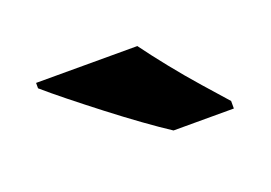

<svg xmlns="http://www.w3.org/2000/svg" viewBox="-41 -853 472 335"><g transform="rotate(-20 194.5 -686.0)"><path d="M228 -766Q244 -744 266 -716.5Q288 -689 310.5 -663.5Q333 -638 349 -620V-606H237Q217 -619 190 -638.5Q163 -658 134.5 -680Q106 -702 81 -722Q56 -742 40 -756V-766Z"/></g></svg>

Font: Noto Sans Canadian Aboriginal ExtraBold
Style: Regular
Weight: 800
Designer: Monotype Design Team, Typotheque's Kevin King
Foundry: Monotype Imaging Inc.
Version: Version 2.004; ttfautohint (v1.8.4.7-5d5b)